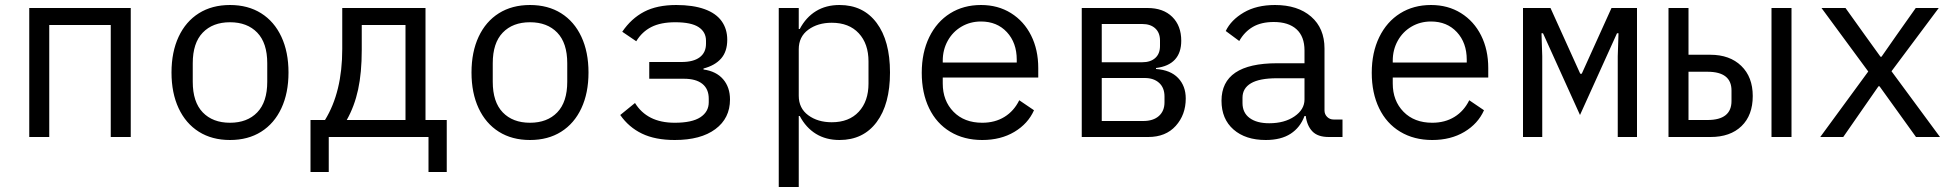

<svg xmlns="http://www.w3.org/2000/svg" viewBox="-20 -548 7840 768"><path d="M97 -516H503V0H423V-448H177V0H97Z M666 -258Q666 -340 694.5 -401Q723 -462 775.5 -495Q828 -528 900 -528Q972 -528 1024.5 -495Q1077 -462 1105.5 -401Q1134 -340 1134 -258Q1134 -176 1105.5 -115Q1077 -54 1024.5 -21Q972 12 900 12Q828 12 775.5 -21Q723 -54 694.5 -115Q666 -176 666 -258ZM1049 -221V-295Q1049 -376 1009 -417.5Q969 -459 900 -459Q831 -459 791 -417.5Q751 -376 751 -295V-221Q751 -140 791 -98.5Q831 -57 900 -57Q969 -57 1009 -98.5Q1049 -140 1049 -221Z M1222 -68H1280Q1349 -180 1349 -352V-516H1682V-68H1767V140H1694V0H1295V140H1222ZM1602 -68V-448H1427V-348Q1427 -257 1412.5 -190Q1398 -123 1367 -68Z M1866 -258Q1866 -340 1894.5 -401Q1923 -462 1975.5 -495Q2028 -528 2100 -528Q2172 -528 2224.5 -495Q2277 -462 2305.5 -401Q2334 -340 2334 -258Q2334 -176 2305.5 -115Q2277 -54 2224.5 -21Q2172 12 2100 12Q2028 12 1975.5 -21Q1923 -54 1894.5 -115Q1866 -176 1866 -258ZM2249 -221V-295Q2249 -376 2209 -417.5Q2169 -459 2100 -459Q2031 -459 1991 -417.5Q1951 -376 1951 -295V-221Q1951 -140 1991 -98.5Q2031 -57 2100 -57Q2169 -57 2209 -98.5Q2249 -140 2249 -221Z M2461 -88 2520 -136Q2544 -97 2583.5 -77Q2623 -57 2679 -57Q2748 -57 2781.5 -79Q2815 -101 2815 -139V-153Q2815 -192 2789.5 -212.5Q2764 -233 2716 -233H2577V-300H2706Q2754 -300 2779 -319Q2804 -338 2804 -373V-385Q2804 -420 2774.5 -439.5Q2745 -459 2681 -459Q2623 -459 2585.5 -440Q2548 -421 2525 -383L2469 -421Q2505 -474 2556.5 -501Q2608 -528 2685 -528Q2752 -528 2798 -511.5Q2844 -495 2866.5 -463.5Q2889 -432 2889 -389Q2889 -342 2864.5 -314Q2840 -286 2794 -274V-270Q2845 -263 2872.5 -231Q2900 -199 2900 -150Q2900 -75 2841.5 -31.5Q2783 12 2679 12Q2601 12 2548 -13.5Q2495 -39 2461 -88Z M3095 -516H3175V-432H3179Q3204 -479 3244 -503.5Q3284 -528 3338 -528Q3433 -528 3486.5 -456.5Q3540 -385 3540 -258Q3540 -131 3486.5 -59.5Q3433 12 3338 12Q3284 12 3244 -12.5Q3204 -37 3179 -84H3175V200H3095ZM3454 -214V-302Q3454 -373 3415 -415Q3376 -457 3307 -457Q3251 -457 3213 -429Q3175 -401 3175 -351V-165Q3175 -115 3213 -87Q3251 -59 3307 -59Q3376 -59 3415 -101Q3454 -143 3454 -214Z M3667 -257Q3667 -338 3697 -399.5Q3727 -461 3780.5 -494.5Q3834 -528 3904 -528Q3972 -528 4024 -495.5Q4076 -463 4104.5 -406Q4133 -349 4133 -276V-238H3751V-214Q3751 -145 3794 -101Q3837 -57 3909 -57Q3960 -57 3998 -80.5Q4036 -104 4057 -147L4116 -107Q4092 -53 4037.5 -20.5Q3983 12 3909 12Q3836 12 3781 -21Q3726 -54 3696.5 -115Q3667 -176 3667 -257ZM3751 -305V-298H4047V-309Q4047 -377 4007.5 -419.5Q3968 -462 3904 -462Q3861 -462 3826 -441.5Q3791 -421 3771 -385Q3751 -349 3751 -305Z M4307 -516H4570Q4633 -516 4669 -480.5Q4705 -445 4705 -385Q4705 -337 4679.5 -309.5Q4654 -282 4604 -276V-272Q4662 -268 4692.5 -236Q4723 -204 4723 -154Q4723 -89 4683 -44.5Q4643 0 4573 0H4307ZM4553 -64Q4593 -64 4615.5 -84Q4638 -104 4638 -139V-162Q4638 -197 4616.5 -216.5Q4595 -236 4559 -236H4387V-64ZM4549 -299Q4582 -299 4601 -316Q4620 -333 4620 -364V-386Q4620 -417 4601 -434.5Q4582 -452 4549 -452H4387V-299Z M5295 0Q5251 0 5229.5 -22.5Q5208 -45 5203 -84H5198Q5181 -38 5142.5 -13Q5104 12 5043 12Q4962 12 4914 -30Q4866 -72 4866 -145Q4866 -295 5088 -295H5198V-346Q5198 -402 5166 -431Q5134 -460 5075 -460Q5025 -460 4991.5 -440.5Q4958 -421 4937 -384L4883 -424Q4904 -468 4955 -498Q5006 -528 5080 -528Q5171 -528 5224.5 -481.5Q5278 -435 5278 -354V-106Q5278 -91 5288.5 -80.5Q5299 -70 5314 -70H5350V0ZM5198 -150V-235H5088Q5018 -235 4984 -215Q4950 -195 4950 -157V-136Q4950 -97 4978.5 -76Q5007 -55 5057 -55Q5118 -55 5158 -82.5Q5198 -110 5198 -150Z M5467 -257Q5467 -338 5497 -399.5Q5527 -461 5580.5 -494.5Q5634 -528 5704 -528Q5772 -528 5824 -495.5Q5876 -463 5904.5 -406Q5933 -349 5933 -276V-238H5551V-214Q5551 -145 5594 -101Q5637 -57 5709 -57Q5760 -57 5798 -80.5Q5836 -104 5857 -147L5916 -107Q5892 -53 5837.5 -20.5Q5783 12 5709 12Q5636 12 5581 -21Q5526 -54 5496.5 -115Q5467 -176 5467 -257ZM5551 -305V-298H5847V-309Q5847 -377 5807.5 -419.5Q5768 -462 5704 -462Q5661 -462 5626 -441.5Q5591 -421 5571 -385Q5551 -349 5551 -305Z M6072 -516H6182L6301 -253H6307L6426 -516H6528V0H6451V-323L6454 -415H6448L6300 -88L6152 -415H6146L6149 -323V0H6072Z M6654 -516H6734V-329H6821Q6899 -329 6945 -284.5Q6991 -240 6991 -164Q6991 -87 6946 -43.5Q6901 0 6822 0H6654ZM6810 -68Q6906 -68 6906 -144V-186Q6906 -261 6810 -261H6734V-68ZM7066 -516H7146V0H7066Z M7261 0 7453 -262 7266 -516H7362L7440 -407L7502 -321H7506L7566 -407L7643 -516H7735L7546 -263L7740 0H7644L7557 -121L7498 -203H7494L7437 -121L7353 0Z"/></svg>

Font: iA Writer Mono V
Style: Regular
Weight: 400
Designer: Mike Abbink, Paul van der Laan, Pieter van Rosmalen
Foundry: Bold Monday
Version: Version 2.000